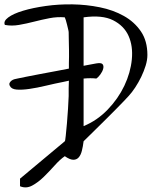

<svg xmlns="http://www.w3.org/2000/svg" viewBox="-24 -716 729 867"><path d="M20.5 -328.1Q16.6 -335.9 19.5 -341.8Q22.5 -347.7 28.3 -352.1Q34.2 -356.4 41.5 -358.4Q48.8 -360.4 54.7 -361.3Q67.4 -364.3 95.2 -369.6Q123 -375 158.2 -381.8Q193.4 -388.7 231.4 -395.5Q259.8 -401.4 287.1 -406.2V-430.7Q288.1 -461.9 287.6 -489.7Q287.1 -517.6 286.6 -539.1Q286.1 -560.5 286.1 -570.3Q286.1 -574.2 283.7 -584Q281.2 -593.8 278.8 -604.5Q276.4 -615.2 273.4 -624.5Q270.5 -633.8 268.6 -637.7Q234.4 -640.6 199.2 -633.8Q164.1 -627 129.9 -618.2Q95.7 -609.4 62 -603.5Q28.3 -597.7 -2 -603.5Q-9.8 -620.1 13.2 -637.2Q36.1 -654.3 80.1 -667.5Q124 -680.7 182.6 -689Q241.2 -697.3 303.7 -696.3Q366.2 -695.3 426.8 -683.1Q487.3 -670.9 535.2 -644Q583 -617.2 612.3 -574.2Q641.6 -531.2 641.6 -467.8Q641.6 -445.3 633.8 -419.9Q626 -394.5 613.8 -369.1Q601.6 -343.8 586.4 -320.8Q571.3 -297.9 556.6 -282.2Q549.8 -274.4 534.2 -258.3Q518.6 -242.2 498.5 -221.7Q478.5 -201.2 456.1 -179.2Q433.6 -157.2 413.6 -137.2Q393.6 -117.2 377.4 -101.6Q361.3 -85.9 353.5 -78.1Q350.6 -54.7 345.7 -35.2Q340.8 -15.6 331.1 -4.9Q321.3 5.9 306.2 5.4Q291 4.9 268.6 -10.7Q247.1 3.9 223.1 30.8Q199.2 57.6 173.8 82.5Q148.4 107.4 121.1 122.1Q93.8 136.7 66.4 125V90.8L268.6 -78.1Q270.5 -79.1 272.9 -103Q275.4 -127 278.3 -159.2Q281.2 -191.4 283.2 -225.6Q285.2 -259.8 286.1 -282.2V-318.4Q287.1 -333 287.1 -351.6Q276.4 -349.6 264.6 -346.7Q224.6 -338.9 183.6 -329.1Q142.6 -319.3 108.9 -314.5Q75.2 -309.6 51.3 -311.5Q27.3 -313.5 20.5 -328.1ZM353.5 -146.5Q415 -171.9 462.4 -221.2Q509.8 -270.5 537.6 -329.1Q565.4 -387.7 571.3 -447.8Q577.1 -507.8 556.6 -553.7Q536.1 -599.6 486.8 -624.5Q437.5 -649.4 353.5 -637.7V-418.9Q361.3 -419.9 369.1 -421.9Q397.5 -426.8 411.1 -429.7Q433.6 -433.6 439.5 -425.8Q445.3 -418 441.9 -405.3Q438.5 -392.6 429.2 -379.9Q419.9 -367.2 411.1 -361.3Q385.7 -364.3 353.5 -361.3Z"/></svg>

Font: Over the Rainbow
Style: Regular
Weight: 400
Designer: Kimberly Geswein
Foundry: Kimberly Geswein
Version: Version 1.002 2010